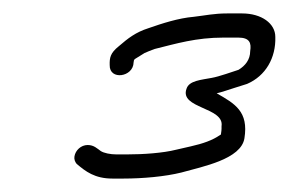

<svg xmlns="http://www.w3.org/2000/svg" viewBox="-20 -491 430 286"><path d="M302.8 -352C311.1 -354 319.5 -357 329 -360L348 -366C375.9 -378 391.1 -405 390.1 -436C390.2 -456 369.6 -471 340.6 -471H318.6C298.6 -471 286.1 -468 268.8 -466C245.5 -464 221.2 -456 201.1 -449C182.2 -443 170.7 -434 156.8 -422C144.3 -412 143.1 -405 143.4 -394C142.8 -371 178.6 -376 179 -398L179.5 -401C179.5 -401 179.7 -402 180.8 -403L195.3 -412C199.6 -414 204.9 -416 210.2 -418C242.5 -426 271.9 -435 312.9 -435H334.9C351.9 -435 354.6 -427 352.7 -415C352.7 -402 345.2 -393 335.3 -387C325.8 -384 306.7 -377 295.4 -375C279.9 -372 261.8 -371 257.9 -359C246.7 -329.1 314.5 -331.6 310 -303C310.2 -298 309.6 -294 309.1 -291C309.1 -291 308.9 -290 307.9 -290C296.7 -282 281.9 -277 264.2 -273L242.4 -268C222.7 -263 193.3 -261 169.3 -261H153.3C144.3 -261 134.7 -263 130.1 -266C124.8 -269.7 119.9 -275 110.6 -275C100.6 -275 92.3 -267 90.9 -258C90.2 -254 91.6 -250 94.1 -247C107.5 -235.6 121.1 -225 147.6 -225H163.6C192.6 -225 226.1 -228 250.1 -234C282.5 -243 339.2 -254 344.1 -285C350.5 -324.9 329.9 -336.6 302.8 -352Z"/></svg>

Font: CiSf OpenHand
Style: SquObl
Weight: 400
Foundry: Cannot Into Space Fonts
Version: Version 0.7892